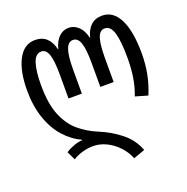

<svg xmlns="http://www.w3.org/2000/svg" viewBox="-139 -676 1025 1055"><g transform="rotate(-20 373.0 -148.5)"><path d="M468 250Q451 208 420.5 176.5Q390 145 353 127.5Q316 110 279 110Q245 110 213 119.5Q181 129 159 144L135 94Q153 81 181 70.5Q209 60 233 59V56Q179 32 135.5 -16.5Q92 -65 67 -137Q42 -209 42 -301Q42 -413 77 -480Q112 -547 177 -547Q218 -547 243.5 -523.5Q269 -500 279 -456H281Q292 -500 316.5 -523.5Q341 -547 373 -547Q405 -547 430 -523.5Q455 -500 465 -456H467Q478 -500 503.5 -523.5Q529 -547 569 -547Q634 -547 669 -477Q704 -407 704 -277Q704 -217 693.5 -161Q683 -105 659 -47L587 -68Q607 -120 614.5 -172Q622 -224 622 -277Q622 -379 607.5 -427.5Q593 -476 558 -476Q530 -476 517.5 -439Q505 -402 505 -322V-182H427V-322Q427 -402 414.5 -439Q402 -476 373 -476Q345 -476 332 -439Q319 -402 319 -322V-182H241V-322Q241 -402 228.5 -439Q216 -476 188 -476Q154 -476 139 -430.5Q124 -385 124 -301Q124 -192 152.5 -124Q181 -56 228.5 -17Q276 22 332 45Q399 72 455 116.5Q511 161 535 226Z"/></g></svg>

Font: Noto Sans Georgian ExtraCondensed
Style: Regular
Weight: 400
Width: 2
Designer: Monotype Design Team, Akaki Razmadze
Foundry: Google LLC
Version: Version 2.005; ttfautohint (v1.8.4.7-5d5b)